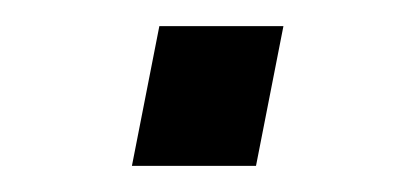

<svg xmlns="http://www.w3.org/2000/svg" viewBox="-20 -345 318 147"><path d="M176 -218H81L102 -325H197Z"/></svg>

Font: Libra Sans
Style: Italic
Weight: 400
Italic angle: -12°
Foundry: Context Ltd
Version: Version 1.002